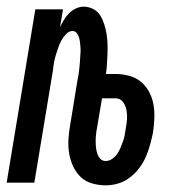

<svg xmlns="http://www.w3.org/2000/svg" viewBox="-29 -548 549 576"><path d="M288 8Q267 8 246.5 2Q226 -4 212 -18Q198 -32 189.5 -51Q181 -70 178 -90.5Q175 -111 176.5 -132.5Q178 -154 182 -176L204 -311Q206 -319 207 -327Q208 -335 209 -343Q210 -351 210.5 -359Q211 -367 211.5 -374.5Q212 -382 212.5 -390Q213 -398 212.5 -405.5Q212 -413 211 -421Q210 -429 208 -436Q206 -443 201 -449Q196 -455 189 -455Q178 -455 169 -445.5Q160 -436 154.5 -425.5Q149 -415 145.5 -404.5Q142 -394 138.5 -383Q135 -372 133 -360.5Q131 -349 130 -338L74 0H-9L77 -520H160L151 -466Q156 -477 162.5 -488Q169 -499 178 -508Q187 -517 198.5 -522.5Q210 -528 222 -528Q237 -528 250.5 -521Q264 -514 271.5 -502Q279 -490 283.5 -476Q288 -462 290.5 -447.5Q293 -433 293.5 -418Q294 -403 293.5 -387.5Q293 -372 292 -356.5Q291 -341 289 -326H318Q339 -326 359 -320.5Q379 -315 394 -302.5Q409 -290 418.5 -272Q428 -254 431.5 -234Q435 -214 434 -192.5Q433 -171 430 -150Q426 -131 421 -113Q416 -95 408.5 -77.5Q401 -60 388.5 -43.5Q376 -27 360 -15Q344 -3 325.5 2.5Q307 8 288 8ZM288 -65Q298 -65 307 -71Q316 -77 322 -85.5Q328 -94 332 -103.5Q336 -113 339.5 -122.5Q343 -132 345 -142Q347 -152 348 -161Q351 -176 352 -190Q353 -204 350.5 -217.5Q348 -231 340 -242Q332 -253 318 -253H277L262 -164Q260 -154 259 -144Q258 -134 258 -124.5Q258 -115 259 -105.5Q260 -96 263 -87Q266 -78 272 -71.5Q278 -65 288 -65Z"/></svg>

Font: Iosevka Medium
Style: Italic
Weight: 500
Italic angle: -9°
Monospace: yes
Designer: Belleve Invis
Foundry: Belleve Invis
Version: Version 32.5.0; ttfautohint (v1.8.4)